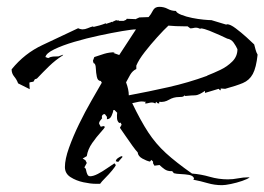

<svg xmlns="http://www.w3.org/2000/svg" viewBox="-20 -486 774 562"><path d="M630 56Q608 56 587.5 50Q567 44 546 40L548 36Q545 28 533.5 26Q522 24 509 23.5Q496 23 489 21L484 15H481Q470 15 462 9.5Q454 4 447 -3L432 -1L428 -8V-13L423 -18L419 -13Q409 -15 396.5 -22Q384 -29 383 -40Q378 -45 367.5 -59.5Q357 -74 346.5 -89.5Q336 -105 331 -112L336 -121L333 -127L329 -126Q323 -131 322.5 -140Q322 -149 323 -156L315 -164H312Q311 -157 306.5 -147Q302 -137 293 -137V-144L287 -152H286Q282 -152 279.5 -148.5Q277 -145 279 -140Q276 -136 273 -132.5Q270 -129 270 -124L275 -115L283 -117L287 -115Q287 -112 275 -99Q263 -86 250 -67.5Q237 -49 234 -29L222 -22L230 -17L234 -9L227 4L231 8Q232 13 233.5 18.5Q235 24 238 28L243 30Q253 30 266.5 23Q280 16 293.5 6.5Q307 -3 315 -8L319 -3Q318 1 308.5 12.5Q299 24 288 35Q277 46 273 52H260Q245 52 224 47.5Q203 43 186.5 32.5Q170 22 170 3Q170 -20 182 -53.5Q194 -87 211.5 -123Q229 -159 247.5 -191Q266 -223 278 -244L275 -249Q266 -249 263.5 -261Q261 -273 260.5 -286Q260 -299 255 -301H254L252 -308L256 -319Q270 -324 285 -328.5Q300 -333 316 -333L312 -331L329 -325L378 -400Q367 -400 337.5 -395Q308 -390 270.5 -382Q233 -374 197.5 -363.5Q162 -353 138.5 -341.5Q115 -330 113 -319L121 -316Q128 -320 135.5 -320.5Q143 -321 151 -321L165 -326L164 -324Q142 -310 124 -292.5Q106 -275 88 -256L82 -254L78 -247L67 -245L66 -243L67 -225L33 -242Q29 -253 21.5 -262Q14 -271 14 -283Q52 -330 105 -354.5Q158 -379 210 -404L209 -403Q211 -402 215 -401Q219 -400 221 -400Q229 -400 237 -403.5Q245 -407 253 -409V-407Q262 -409 271 -411.5Q280 -414 290 -418V-416L305 -421V-422L310 -421L309 -422L320 -427L326 -425L324 -427H327V-425H342L349 -428L351 -431L378 -430L379 -431L388 -435Q395 -435 401.5 -435.5Q408 -436 415 -436Q422 -444 427.5 -455Q433 -466 446 -466Q460 -466 471 -460Q482 -454 495 -454Q497 -448 511 -442.5Q525 -437 542.5 -433.5Q560 -430 576 -428.5Q592 -427 599 -427L642 -414L645 -415Q654 -415 670 -403Q686 -391 701.5 -377Q717 -363 724 -356Q726 -349 728 -341Q730 -333 734 -326Q730 -288 720 -269.5Q710 -251 691 -243Q672 -235 639 -226L626 -227V-222H624L620 -226L580 -214V-220Q561 -207 551.5 -207Q542 -207 522 -205L521 -207Q517 -203 513 -202.5Q509 -202 504 -202Q488 -202 474.5 -194Q461 -186 446 -188V-183L441 -184L437 -188L435 -184V-183L433 -184Q431 -185 429 -185.5Q427 -186 425 -186Q420 -186 415 -184.5Q410 -183 405 -183L406 -189L404 -188Q395 -190 385.5 -188Q376 -186 367 -184Q392 -132 414 -98.5Q436 -65 465.5 -38Q495 -11 542 22Q568 24 594 31.5Q620 39 647 39Q662 39 677 36Q692 33 707 33H711Q705 38 689 43.5Q673 49 656 52.5Q639 56 630 56ZM357 -207Q416 -218 473.5 -231Q531 -244 586 -264L587 -265Q605 -272 625 -281.5Q645 -291 660 -306Q675 -321 675 -342Q671 -351 664 -361Q657 -371 645 -373Q637 -377 622.5 -383.5Q608 -390 593 -396Q578 -402 568 -403V-402H565Q559 -405 554 -405Q550 -405 546 -404Q542 -403 537 -403L529 -409H517Q506 -409 495 -409.5Q484 -410 473 -411Q460 -399 440.5 -377.5Q421 -356 403.5 -333.5Q386 -311 379 -294V-284Q368 -279 361 -267Q354 -255 349 -245Q357 -224 357 -207ZM645 -373Q651 -370 652 -369.5Q653 -369 647 -372ZM326 -12 319 -14Q319 -19 325.5 -23.5Q332 -28 336 -29L339 -27Z"/></svg>

Font: Kolker Brush
Style: Regular
Weight: 400
Designer: Robert E. Leuschke
Foundry: Robert E. Leuschke
Version: Version 1.010; ttfautohint (v1.8.3)